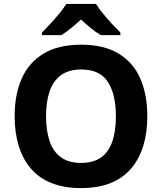

<svg xmlns="http://www.w3.org/2000/svg" viewBox="-20 -954 831 984"><path d="M735 -358Q735 -275 714.5 -207.5Q694 -140 652.5 -91Q611 -42 547 -16Q483 10 395 10Q308 10 243.5 -16Q179 -42 137.5 -91Q96 -140 75.5 -207.5Q55 -275 55 -359Q55 -470 91.5 -552Q128 -634 203.5 -679.5Q279 -725 396 -725Q512 -725 587.5 -679.5Q663 -634 699 -551.5Q735 -469 735 -358ZM216 -358Q216 -284 234.5 -230Q253 -176 293 -147.5Q333 -119 395 -119Q459 -119 498.5 -147.5Q538 -176 556 -230Q574 -284 574 -358Q574 -470 533 -534Q492 -598 396 -598Q333 -598 293 -569Q253 -540 234.5 -486.5Q216 -433 216 -358ZM472 -934Q486 -911 508.5 -883.5Q531 -856 555 -830.5Q579 -805 597 -787V-774H497Q471 -789 446 -809.5Q421 -830 395 -854Q369 -830 345 -810.5Q321 -791 295 -774H195V-787Q214 -806 237.5 -831.5Q261 -857 283.5 -884Q306 -911 320 -934Z"/></svg>

Font: Noto Sans Lao UI
Style: Regular
Weight: 400
Designer: Monotype Design Team
Foundry: Monotype Imaging Inc.
Version: Version 2.000